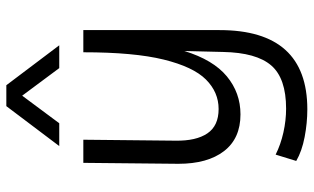

<svg xmlns="http://www.w3.org/2000/svg" viewBox="-212 -568 990 606"><g transform="rotate(-90 283.0 -265.0)"><path d="M241 210Q198 210 153.5 201.5Q109 193 78 175L98 110Q130 126 168 134.5Q206 143 243 143Q339 143 379.5 96Q420 49 422 -56L425 -178Q397 -87 345 -44Q293 -1 225 -1Q149 -1 109 -53Q69 -105 69 -197L72 -497H145L142 -206Q141 -141 165 -105.5Q189 -70 242 -70Q295 -70 335 -110Q375 -150 398 -243.5Q421 -337 421 -497H491V-67Q491 210 241 210ZM443 -573H371L284 -690L197 -573H125L251 -740H317Z"/></g></svg>

Font: LivvicRegular
Style: Regular
Weight: 400
Designer: Jacques Le Bailly, Baron von Fonthausen
Version: Version 1.001; ttfautohint (v1.8.2)